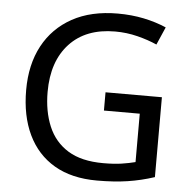

<svg xmlns="http://www.w3.org/2000/svg" viewBox="-52 -776 833 838"><g transform="rotate(5 364.0 -357.0)"><path d="M407 -377H654V-27Q596 -8 537 1Q478 10 403 10Q292 10 216 -34.5Q140 -79 100.5 -161.5Q61 -244 61 -357Q61 -469 105 -551Q149 -633 231.5 -678.5Q314 -724 431 -724Q491 -724 544.5 -713Q598 -702 644 -682L610 -604Q572 -621 524.5 -633Q477 -645 426 -645Q298 -645 226.5 -568Q155 -491 155 -357Q155 -272 182.5 -206.5Q210 -141 269 -104.5Q328 -68 424 -68Q471 -68 504 -73Q537 -78 564 -85V-297H407Z"/></g></svg>

Font: Noto Sans Wancho
Style: Regular
Weight: 400
Designer: Monotype Design Team
Foundry: Monotype Imaging Inc.
Version: Version 2.001; ttfautohint (v1.8.4.7-5d5b)